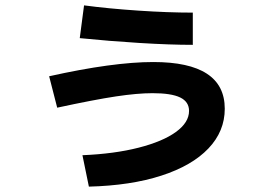

<svg xmlns="http://www.w3.org/2000/svg" viewBox="-20 -639 1040 715"><path d="M684 -226Q684 -260 651 -276Q618 -292 548 -292Q492 -292 412 -280Q332 -268 193 -238L163 -355Q401 -408 551 -408Q817 -408 817 -234Q817 -150 756 -86Q695 -22 581 15Q467 52 311 56L287 -61Q406 -66 496 -89Q586 -112 635 -147.5Q684 -183 684 -226ZM293 -619Q383 -607 494.5 -599.5Q606 -592 698 -592V-472Q613 -472 499.5 -479Q386 -486 277 -497Z"/></svg>

Font: Enso
Style: Bold
Weight: 700
Designer: Coji Morishita
Foundry: UNDERFOREST DESIGN
Version: Version 1.000